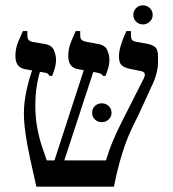

<svg xmlns="http://www.w3.org/2000/svg" viewBox="-20 -703 653 723"><path d="M117 0Q105 -53 94 -103Q83 -153 76.5 -197.5Q70 -242 70 -276Q70 -317 79.5 -361Q89 -405 103 -444L132 -436Q129 -430 124.5 -411Q120 -392 116.5 -365Q113 -338 113 -307Q113 -258 121 -217.5Q129 -177 139.5 -147Q150 -117 156 -99H379Q391 -139 405.5 -173Q420 -207 437 -241Q454 -275 474 -314L519 -403Q527 -417 525 -425Q523 -433 512 -435L468 -444Q449 -448 438.5 -457Q428 -466 428 -490Q428 -508 433.5 -527Q439 -546 445.5 -562Q452 -578 456 -586H473V-572Q473 -557 478 -552Q483 -547 496 -545L530 -539Q550 -536 562.5 -527Q575 -518 575 -492V-466Q575 -453 572 -438.5Q569 -424 564.5 -410.5Q560 -397 555 -387L500 -267Q485 -239 469.5 -204Q454 -169 441.5 -129.5Q429 -90 419 -47L409 0ZM173 -62 306 -471 343 -468 210 -62ZM167 -417Q164 -422 159.5 -425.5Q155 -429 145 -430L77 -442Q57 -445 47.5 -457.5Q38 -470 38 -492Q38 -520 48.5 -545.5Q59 -571 66 -586H83V-570Q83 -558 88 -552.5Q93 -547 103 -545L145 -538Q174 -534 182.5 -515Q191 -496 191 -478Q191 -462 186 -445Q181 -428 176 -417ZM368 -417Q365 -423 357.5 -426Q350 -429 337 -431L277 -442Q256 -445 246.5 -457.5Q237 -470 237 -492Q237 -520 247.5 -545.5Q258 -571 265 -586H282V-570Q282 -558 287.5 -553Q293 -548 303 -546L346 -538Q375 -534 383.5 -515Q392 -496 392 -478Q392 -462 387 -445Q382 -428 377 -417ZM363 -243Q348 -243 337.5 -253Q327 -263 327 -278Q327 -294 337.5 -304Q348 -314 363 -314Q378 -314 389 -304Q400 -294 400 -278Q400 -263 389 -253Q378 -243 363 -243ZM518 -611Q503 -611 492.5 -621.5Q482 -632 482 -647Q482 -662 492.5 -672.5Q503 -683 518 -683Q533 -683 544 -672.5Q555 -662 555 -647Q555 -632 544 -621.5Q533 -611 518 -611Z"/></svg>

Font: Frank Ruhl Libre
Style: Regular
Weight: 400
Designer: Yanek Iontef
Foundry: Fontef
Version: Version 6.004